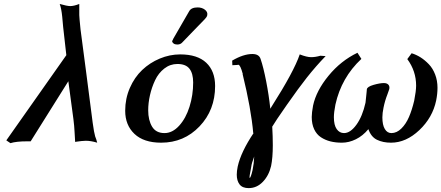

<svg xmlns="http://www.w3.org/2000/svg" viewBox="-20 -717 2248 978"><path d="M328.1 -303.2 136.2 2.9H118.2Q62.5 2.9 33.2 12.2L12.2 -2L317.9 -436Q316.9 -447.3 314 -470.2Q311 -493.2 310.1 -504.9Q299.8 -591.8 296.9 -631.8Q294.9 -652.3 291.7 -668.5Q288.6 -684.6 286.1 -690.4L284.2 -696.8Q321.8 -686 337.9 -686Q356.4 -686 383.8 -696.8V-679.2V-640.1Q383.8 -629.9 390.1 -567.9Q395 -529.8 418 -355.7Q440.9 -181.6 452.1 -91.8Q459 -41 464.8 -22Q470.2 -9.8 475.1 9.8Q442.9 0 417 0Q408.2 0 394.5 1.5Q380.9 2.9 372.1 4.4L362.8 5.9Q360.4 -34.7 359.9 -43.9Q358.4 -76.2 354 -109.9Z M897.9 -439.9Q985.4 -439.9 1030.5 -397.5Q1075.7 -355 1075.7 -278.8Q1075.7 -156.2 996.3 -73.2Q917 9.8 800.8 9.8Q712.4 9.8 665 -34.9Q617.7 -79.6 617.7 -152.8Q617.7 -214.8 641.4 -269Q665 -323.2 704.1 -360.4Q743.2 -397.5 793.9 -418.7Q844.7 -439.9 897.9 -439.9ZM883.8 -391.1Q846.7 -391.1 816.9 -367.9Q787.1 -344.7 770 -308.3Q752.9 -272 743.9 -232.2Q734.9 -192.4 734.9 -154.8Q734.9 -105 754.6 -72Q774.4 -39.1 817.9 -39.1Q858.4 -39.1 892.6 -76.7Q926.8 -114.3 945.3 -173.3Q963.9 -232.4 963.9 -296.9Q963.9 -342.8 945.1 -366.9Q926.3 -391.1 883.8 -391.1ZM986.8 -679.2Q1008.8 -679.2 1023.9 -667.5Q1039.1 -655.8 1035.6 -639.2Q1033.7 -629.9 1022.9 -619.1Q1000.5 -596.7 959.7 -554Q918.9 -511.2 906.7 -499Q897.9 -490.2 882.8 -490.2Q871.1 -490.2 864 -495.6Q856.9 -501 856.9 -507.8Q858.9 -511.2 860.8 -515.1Q861.3 -516.1 861.8 -517.6Q862.3 -519 862.8 -520L943.8 -660.2Q954.6 -679.2 986.8 -679.2Z M1163.6 -384.8 1162.6 -408.2Q1219.7 -441.9 1265.6 -441.9Q1299.8 -441.9 1307.6 -416Q1321.8 -374.5 1335.7 -303.5Q1349.6 -232.4 1356.9 -163.1Q1357.4 -164.1 1359.9 -168Q1362.3 -171.9 1362.8 -172.9Q1477.5 -353 1506.8 -439.9Q1543 -425.8 1564.9 -425.8Q1586.4 -425.8 1611.8 -433.1L1638.7 -431.2Q1589.8 -380.9 1543 -321.8Q1501 -268.6 1441.4 -183.3Q1381.8 -98.1 1364.7 -68.8L1366.7 -71.8Q1369.6 -22 1369.6 22.9Q1369.6 86.4 1360.8 128.9Q1349.6 177.2 1318.8 209.2Q1288.1 241.2 1246.6 241.2Q1214.8 241.2 1200.4 222.4Q1186 203.6 1186 172.9Q1186 154.3 1190.9 130.9Q1207.5 56.2 1272.9 -41L1270 -38.1Q1259.3 -162.6 1215.8 -339.8H1216.8Q1204.1 -387.2 1193.8 -387.2Q1191.9 -387.2 1189 -386.2Q1188 -386.2 1176.3 -385.5Q1164.6 -384.8 1163.6 -384.8ZM1266.6 148.9Q1273.4 117.2 1274.9 80.1Q1261.7 114.7 1259.8 132.8Q1254.4 159.7 1252.2 174.3Q1250 189 1252 189Q1257.3 189 1266.6 148.9Z M2201.7 -205.1Q2183.6 -118.2 2116 -54.2Q2048.3 9.8 1971.7 9.8Q1930.7 9.8 1900.4 -4.9Q1870.1 -19.5 1856.4 -59.1Q1828.1 -24.9 1792.7 -7.6Q1757.3 9.8 1721.7 9.8Q1689.5 9.8 1663.1 3.2Q1636.7 -3.4 1614.7 -17.8Q1592.8 -32.2 1580.3 -58.6Q1567.9 -85 1567.9 -121.1Q1567.9 -142.6 1574.7 -179.2Q1590.8 -254.9 1653.6 -331.3Q1716.3 -407.7 1800.8 -448.2L1820.8 -417Q1718.8 -321.8 1688.5 -184.1Q1680.7 -144 1680.7 -120.1Q1680.7 -79.6 1695.1 -59.3Q1709.5 -39.1 1732.4 -39.1Q1764.6 -39.1 1795.4 -81.5Q1826.2 -124 1841.8 -193.8Q1843.8 -207.5 1845.7 -231Q1846.2 -235.4 1846.9 -242.7Q1847.7 -250 1848.1 -255.1Q1848.6 -260.3 1848.6 -262.2Q1850.6 -275.4 1882.8 -284.7Q1915 -293.9 1935.5 -293.9Q1950.7 -293.9 1958.3 -285.6Q1965.8 -277.3 1962.9 -263.2Q1962.4 -262.2 1953.6 -236.8Q1940.4 -203.1 1933.6 -168.9Q1927.7 -140.6 1927.7 -119.1Q1927.7 -80.6 1940.2 -59.8Q1952.6 -39.1 1973.6 -39.1Q2001 -39.1 2024.4 -62.3Q2047.9 -85.4 2063.2 -121.1Q2078.6 -156.7 2089.8 -204.1Q2099.6 -253.9 2099.6 -280.8Q2099.6 -355 2054.7 -416L2076.7 -445.8Q2100.6 -438.5 2122.6 -424.6Q2144.5 -410.6 2164.6 -389.6Q2184.6 -368.7 2196.5 -337.6Q2208.5 -306.6 2208.5 -270Q2208.5 -238.8 2201.7 -205.1Z"/></svg>

Font: Linear Smooth
Style: Bold Italic
Weight: 700
Designer: Philipp H. Poll, Flanker
Foundry: Philipp H. Poll, reworked by Flanker
Version: Version 1.061 | FøM Fix